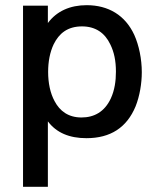

<svg xmlns="http://www.w3.org/2000/svg" viewBox="-20 -531 614 742"><path d="M499 -396C464 -472 399 -511 315 -511C251 -511 199 -488 165 -442V-509H69V191H165V-62C198 -18 248 3 314 3C407 3 470 -38 504 -120C520 -160 528 -209 528 -252C528 -303 517 -356 499 -396ZM408 -150C384 -99 344 -77 295 -77C244 -77 211 -102 191 -140C174 -171 166 -211 166 -253C166 -293 173 -329 187 -359C208 -402 241 -429 297 -429C349 -429 385 -404 406 -360C421 -330 428 -296 428 -254C428 -218 423 -182 408 -150Z"/></svg>

Font: Arthouse Owned Medium
Style: Regular
Weight: 500
Designer: Jeremy Tribby
Foundry: Tribby Type
Version: Version 1.000;PS 001.000;hotconv 1.0.88;makeotf.lib2.5.64775